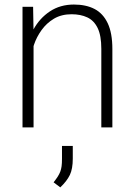

<svg xmlns="http://www.w3.org/2000/svg" viewBox="-20 -558 589 841"><path d="M127 0H78.6V-528.3H125L127 -415.5ZM94.7 -320.3Q99.6 -379.4 126.5 -428.7Q153.3 -478 198.5 -508.1Q243.7 -538.1 303.7 -538.1Q356.9 -538.1 394.3 -518.6Q431.6 -499 451.9 -456.1Q472.2 -413.1 472.2 -343.3V0H423.8V-343.8Q423.8 -402.3 407.7 -435.3Q391.6 -468.3 362.3 -481.9Q333 -495.6 293.5 -495.6Q249 -495.6 216.3 -476.1Q183.6 -456.5 161.9 -426Q140.1 -395.5 128.9 -362.1Q117.7 -328.6 116.7 -301.3ZM298.8 136.7Q298.8 181.6 285.9 208.5Q272.9 235.4 244.1 262.7L214.8 240.7Q226.1 226.1 233.2 215.1Q240.2 204.1 244.1 193.6Q248 183.1 249.8 170.2Q251.5 157.2 251.5 137.7V81.1H298.8Z"/></svg>

Font: Heebo ExtraLight
Style: Regular
Weight: 250
Designer: Oded Ezer
Foundry: Ezer Type House
Version: Version 3.100